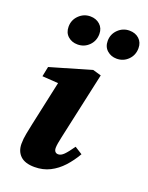

<svg xmlns="http://www.w3.org/2000/svg" viewBox="-143 -820 703 909"><g transform="rotate(20 208.5 -365.5)"><path d="M139 -600Q110 -600 90.5 -617.5Q71 -635 71 -665Q71 -699 95 -722.5Q119 -746 152 -746Q181 -746 200.5 -728.5Q220 -711 220 -682Q220 -647 196.5 -623.5Q173 -600 139 -600ZM336 -600Q308 -600 288 -617.5Q268 -635 268 -665Q268 -699 292 -722.5Q316 -746 349 -746Q379 -746 398 -728.5Q417 -711 417 -682Q417 -647 393.5 -623.5Q370 -600 336 -600ZM51 -68Q51 -93 56.5 -120.5Q62 -148 67 -172L122 -426L155 -394L35 -402L45 -452L251 -512L293 -500L219 -162Q215 -144 212.5 -129.5Q210 -115 210 -105Q210 -93 215.5 -86.5Q221 -80 231 -80Q245 -80 259.5 -94.5Q274 -109 297 -142L335 -118Q313 -80 285.5 -50Q258 -20 223.5 -2.5Q189 15 146 15Q98 15 74.5 -7.5Q51 -30 51 -68Z"/></g></svg>

Font: Source Serif 4
Style: Bold Italic
Weight: 700
Italic angle: -12°
Designer: Frank Grießhammer
Foundry: Adobe Systems Incorporated
Version: Version 4.004;hotconv 1.0.116;makeotfexe 2.5.65601